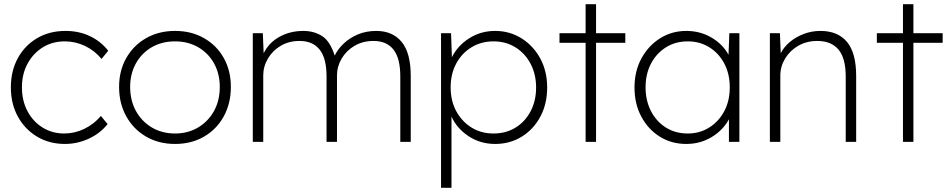

<svg xmlns="http://www.w3.org/2000/svg" viewBox="-20 -679 4549 919"><path d="M291 10Q216 10 157.5 -25Q99 -60 65.5 -121Q32 -182 32 -261Q32 -340 65.5 -401Q99 -462 158 -496.5Q217 -531 294 -531Q358 -531 410.5 -506Q463 -481 498 -436L466 -397Q433 -437 387 -459Q341 -481 290 -481Q231 -481 185 -452.5Q139 -424 112 -374.5Q85 -325 85 -261Q85 -197 111.5 -147Q138 -97 184 -68.5Q230 -40 287 -40Q337 -40 383 -62Q429 -84 463 -124L495 -85Q459 -40 404.5 -15Q350 10 291 10Z M818 10Q740 10 679.5 -25Q619 -60 584.5 -122Q550 -184 550 -263Q550 -341 584.5 -401.5Q619 -462 679.5 -496.5Q740 -531 818 -531Q896 -531 956.5 -496.5Q1017 -462 1051 -401.5Q1085 -341 1085 -263Q1085 -184 1051 -122Q1017 -60 956.5 -25Q896 10 818 10ZM818 -40Q880 -40 928.5 -69Q977 -98 1004.5 -148Q1032 -198 1032 -263Q1032 -326 1004.5 -375.5Q977 -425 928.5 -453Q880 -481 818 -481Q755 -481 706.5 -453Q658 -425 630.5 -375.5Q603 -326 603 -263Q603 -198 630.5 -148Q658 -98 706.5 -69Q755 -40 818 -40Z M1190 0V-520H1238L1242 -424Q1267 -475 1318 -503Q1369 -531 1432 -531Q1483 -531 1521.5 -506.5Q1560 -482 1582 -413Q1597 -444 1625.5 -471Q1654 -498 1693.5 -514.5Q1733 -531 1781 -531Q1859 -531 1902.5 -478.5Q1946 -426 1946 -315V0H1896V-313Q1896 -400 1863.5 -441.5Q1831 -483 1768 -483Q1717 -483 1677.5 -460Q1638 -437 1615.5 -399Q1593 -361 1593 -318V0H1543V-313Q1543 -400 1510 -441.5Q1477 -483 1414 -483Q1363 -483 1324 -460Q1285 -437 1262.5 -399Q1240 -361 1240 -318V0Z M2091 220V-520H2139L2143 -405Q2170 -460 2225.5 -495.5Q2281 -531 2350 -531Q2419 -531 2475.5 -496Q2532 -461 2565.5 -400Q2599 -339 2599 -260Q2599 -182 2566.5 -121Q2534 -60 2477.5 -25Q2421 10 2350 10Q2279 10 2223 -27Q2167 -64 2141 -121V220ZM2342 -40Q2402 -40 2448 -68.5Q2494 -97 2520 -147Q2546 -197 2546 -260Q2546 -324 2519.5 -374Q2493 -424 2447 -452.5Q2401 -481 2342 -481Q2283 -481 2236.5 -452.5Q2190 -424 2163.5 -374.5Q2137 -325 2137 -261Q2137 -196 2164 -146.5Q2191 -97 2237 -68.5Q2283 -40 2342 -40Z M2783 0V-474H2658V-520H2783V-659H2833V-520H2973V-474H2833V0Z M3265 10Q3194 10 3138 -25Q3082 -60 3049.5 -121Q3017 -182 3017 -260Q3017 -339 3050.5 -400Q3084 -461 3140 -496Q3196 -531 3265 -531Q3331 -531 3385 -499.5Q3439 -468 3467 -417L3471 -520H3519V0H3469V-108Q3441 -56 3386.5 -23Q3332 10 3265 10ZM3272 -40Q3329 -40 3374.5 -68.5Q3420 -97 3446.5 -146.5Q3473 -196 3473 -261Q3473 -325 3447 -374.5Q3421 -424 3375.5 -452.5Q3330 -481 3272 -481Q3213 -481 3167.5 -452.5Q3122 -424 3096 -374.5Q3070 -325 3070 -261Q3070 -198 3095.5 -148Q3121 -98 3166.5 -69Q3212 -40 3272 -40Z M3665 0V-520H3713L3717 -424Q3731 -453 3760 -477.5Q3789 -502 3827 -516.5Q3865 -531 3907 -531Q3990 -531 4034 -478.5Q4078 -426 4078 -315V0H4028V-313Q4028 -400 3993.5 -441.5Q3959 -483 3892 -483Q3841 -483 3801 -460Q3761 -437 3738 -399Q3715 -361 3715 -318V0Z M4302 0V-474H4177V-520H4302V-659H4352V-520H4492V-474H4352V0Z"/></svg>

Font: Lexend Deca ExtraLight
Style: Regular
Weight: 200
Designer: Bonnie Shaver-Troup, Thomas Jockin
Foundry: Lexend
Version: Version 1.008; ttfautohint (v1.8.4.7-5d5b)